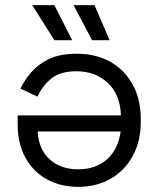

<svg xmlns="http://www.w3.org/2000/svg" viewBox="-20 -711 615 745"><path d="M526.2 -250.2V-238.2Q526.2 -162.5 495.2 -105.8Q464.2 -49 409.4 -17.5Q354.5 14 283.5 14Q214.2 14 161.4 -15.5Q108.5 -45 78.5 -99.5Q48.5 -154 48.5 -228.5V-263.2H449.2Q446.5 -344.2 398.1 -389.4Q349.8 -434.5 276.8 -434.5Q212.5 -434.5 178.1 -405.5Q143.8 -376.5 125.5 -335.8L59.2 -367.2Q74 -398.5 100.5 -429.8Q127 -461 169.5 -481.8Q212 -502.5 277.8 -502.5Q352.5 -502.5 408.2 -471Q464 -439.5 495.1 -382.4Q526.2 -325.2 526.2 -250.2ZM126.2 -200.8Q130.2 -130.8 173.1 -92.4Q216 -54 283.8 -54Q351.2 -54 394.8 -92.4Q438.2 -130.8 448.2 -200.8ZM190.8 -555 105.2 -691H191L260 -555ZM337.2 -555 265.5 -691H346.8L405.2 -555Z"/></svg>

Font: Space 7353
Style: Regular
Weight: 400
Designer: Christine Claussen + Ruben Lyon  (Space 7353)
Version: Version 1.000;FEAKit 1.0